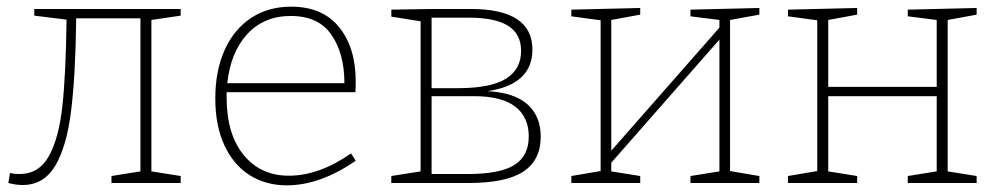

<svg xmlns="http://www.w3.org/2000/svg" viewBox="-20 -550 2998 577"><path d="M523 -503 435 -490V-35L523 -21V0H315V-21L402 -35V-495H209Q207 -323 193.5 -215.5Q180 -108 145.5 -51Q111 6 48 6Q29 6 5 0L10 -30Q23 -27 38 -27Q97 -27 127 -81Q157 -135 167.5 -231.5Q178 -328 180 -491L83 -503V-523H523Z M1035 -89 1049 -67Q942 7 842 7Q779 7 730.5 -23.5Q682 -54 654.5 -113Q627 -172 627 -254Q627 -337 655 -399.5Q683 -462 734.5 -496Q786 -530 855 -530Q949 -530 999 -468.5Q1049 -407 1049 -305Q1049 -288 1048 -273H661V-258Q661 -147 712 -84.5Q763 -22 848 -22Q939 -22 1035 -89ZM663 -300H1015Q1015 -389 976 -445.5Q937 -502 854 -502Q773 -502 723 -447.5Q673 -393 663 -300Z M1605 -139Q1605 -69 1553 -34.5Q1501 0 1387 0H1156V-21L1244 -35V-486L1156 -500V-521L1277 -523H1395Q1580 -523 1580 -401Q1580 -296 1445 -276Q1525 -272 1565 -236.5Q1605 -201 1605 -139ZM1277 -497V-285H1355Q1455 -285 1500.5 -313.5Q1546 -342 1546 -397Q1546 -448 1507 -472.5Q1468 -497 1387 -497ZM1385 -27Q1482 -27 1525.5 -54Q1569 -81 1569 -140Q1569 -198 1528.5 -229.5Q1488 -261 1404 -261H1277V-27Z M2262 -526V-506L2174 -490V-36L2262 -21V0H2055V-21L2142 -35V-431L1817 -61V-35L1904 -21V0H1697V-21L1785 -36V-489L1697 -501V-521L1904 -526V-506L1817 -490V-97L2142 -467V-490L2055 -501V-521Z M2915 -526V-506L2828 -490V-35L2915 -21V0H2708V-21L2795 -35V-261H2469V-35L2556 -21V0H2348V-21L2436 -36V-489L2348 -501V-521L2556 -526V-506L2469 -490V-289H2795V-490L2708 -501V-521Z"/></svg>

Font: Bitter Pro ExtraLight
Style: Regular
Weight: 275
Designer: Sol Matas, and Bitter project Authors
Foundry: Sol Matas
Version: Version 1.010